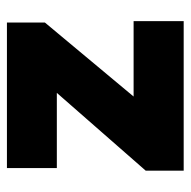

<svg xmlns="http://www.w3.org/2000/svg" viewBox="-18 -532 550 554"><g transform="rotate(-90 257.0 -255.0)"><path d="M41.5 0V-109.5L266 -366H49V-510H469V-400.5L255.5 -144.5H473V0Z"/></g></svg>

Font: Geologica Roman
Style: Bold
Weight: 700
Designer: Sindre Bremnes, Frode Helland
Foundry: Monokrom Skriftforlag AS
Version: Version 1.010;gftools[0.9.28]